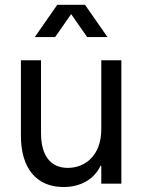

<svg xmlns="http://www.w3.org/2000/svg" viewBox="-20 -750 581 784"><path d="M475.6 -503.9H393.6V-222.7C393.6 -114.3 327.1 -64.5 256.8 -64.5C186.5 -64.5 147.5 -114.3 147.5 -207V-503.9H65.4V-195.3C65.4 -65.4 127 13.7 239.3 13.7C311 13.7 365.2 -19.5 390.6 -73.2H393.6V0H475.6ZM122.1 -598.6H205.1L270.5 -692.4L335.9 -598.6H418.9L327.1 -730.5H213.9Z"/></svg>

Font: Wanted Sans
Style: Regular
Weight: 400
Designer: Original Design by Kil Hyung-jin and Kang Hanbin, Wanted Lab, Inc; Hangeul from Source Han Sans by Jang Soo-young and Ka
Foundry: Wanted Lab, Inc.
Version: Version 1.001;Glyphs 3.2 (3227)